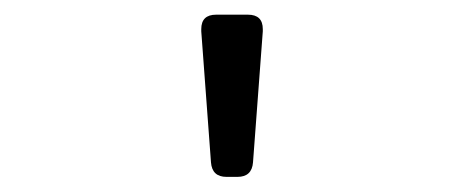

<svg xmlns="http://www.w3.org/2000/svg" viewBox="-20 -762 626 259"><path d="M271.5 -742.2Q271.5 -742.2 314.5 -742.2Q334.5 -742.2 334.5 -722.7Q334.5 -721.2 334.5 -719.7L321.3 -543Q319.8 -523.4 300.3 -523.4H285.6Q266.1 -523.4 264.6 -543L251.5 -719.7Q251.5 -721.2 251.5 -722.7Q251.5 -742.2 271.5 -742.2Z"/></svg>

Font: Simply Mono
Style: Book
Weight: 400
Designer: Wojciech Kalinowski "wmk69" (wmk69@o2.pl)
Foundry: Wojciech Kalinowski "wmk69" (wmk69@o2.pl)
Version: Version 1.0.0